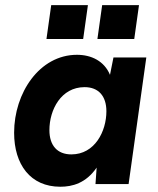

<svg xmlns="http://www.w3.org/2000/svg" viewBox="-20 -717 614 748"><path d="M215 10.5C262 10.5 315 -3.5 356.5 -64L352 0H481L550 -493H422L408.5 -425.5C386 -479.5 335.5 -503.5 280 -503.5C133.5 -503.5 35 -354.5 35 -200C35 -76 98.5 10.5 215 10.5ZM161 -565H304L322.5 -697H179.5ZM172.5 -210C172.5 -289.5 218 -377.5 309.5 -377.5C364 -377.5 394.5 -342.5 394.5 -283.5C394.5 -205.5 349.5 -115.5 258 -115.5C203 -115.5 172.5 -150.5 172.5 -210ZM359.5 -565H503L521.5 -697H378Z"/></svg>

Font: HK Grotesk ExtraBold
Style: Italic
Weight: 800
Italic angle: -16°
Designer: Alfredo Marco Pradil
Foundry: Hanken Design Co.
Version: Version 3.001;FEAKit 1.0